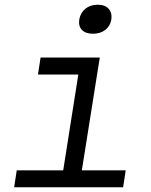

<svg xmlns="http://www.w3.org/2000/svg" viewBox="-20 -794 640 814"><path d="M40 0 51 -72H248L312 -478H141L152 -550H403L327 -72H513L502 0ZM374 -651Q343 -651 327.5 -667Q312 -683 316 -711Q321 -740 342 -757Q363 -774 394 -774Q425 -774 440.5 -757Q456 -740 452 -711Q447 -683 426 -667Q405 -651 374 -651Z"/></svg>

Font: JetBrains Mono NL Light
Style: Italic
Weight: 300
Italic angle: -9°
Designer: Philipp Nurullin, Konstantin Bulenkov
Foundry: JetBrains
Version: Version 2.304; ttfautohint (v1.8.4.7-5d5b)